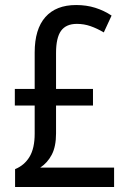

<svg xmlns="http://www.w3.org/2000/svg" viewBox="-20 -744 512 764"><path d="M283 -724Q324 -724 359 -713Q394 -702 424 -682L393 -615Q366 -631 340 -640Q314 -649 286 -649Q243 -649 223 -621.5Q203 -594 203 -533V-390H350V-324H203V-213Q203 -161 186 -128.5Q169 -96 140 -77H434V0H40V-71Q77 -86 97.5 -120Q118 -154 118 -212V-324H39V-390H118V-535Q118 -628 160.5 -676Q203 -724 283 -724Z"/></svg>

Font: Noto Sans Lao Condensed
Style: Regular
Weight: 400
Width: 3
Designer: Monotype Design Team
Foundry: Monotype Imaging Inc.
Version: Version 2.003; ttfautohint (v1.8.4.7-5d5b)